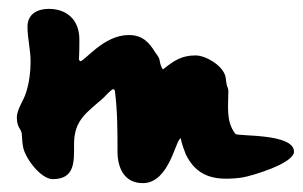

<svg xmlns="http://www.w3.org/2000/svg" viewBox="-20 -529 683 433"><path d="M18 -264C18 -241 28 -238 29 -228C30 -218 30 -208 32 -198C36 -173 72 -125 99 -125C150 -125 147 -166 147 -204C147 -259 176 -275 214 -309C217 -312 231 -328 236 -328L239 -325C245 -278 245 -235 245 -187C245 -151 260 -116 302 -116C363 -116 376 -217 388 -217C388 -209 397 -186 399 -181C418 -142 447 -126 490 -126C502 -126 516 -127 528 -129C546 -132 643 -160 643 -187C643 -229 516 -221 511 -227C489 -255 495 -290 495 -323C495 -327 494 -331 492 -335C490 -341 490 -351 488 -358C481 -382 444 -404 421 -404C389 -404 372 -392 347 -372V-373C343 -379 341 -386 340 -393C339 -400 334 -405 330 -411C316 -434 301 -450 270 -450C214 -450 171 -391 161 -391L158 -394C159 -409 159 -425 159 -440C159 -484 131 -509 90 -509C64 -509 42 -497 42 -469C42 -442 49 -417 49 -390C49 -367 46 -343 39 -321C34 -303 18 -283 18 -264Z"/></svg>

Font: ChillLongCangKaiShu ExtraBold
Style: Regular
Weight: 800
Version: Version 3.500;Glyphs 3.1.1 (3135)